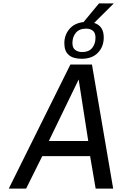

<svg xmlns="http://www.w3.org/2000/svg" viewBox="-20 -1120 722 1140"><path d="M362 -863Q362 -912 392 -947.5Q422 -983 476 -989L568 -1100H656L539 -984Q596 -966 596 -898Q596 -843 561.5 -807Q527 -771 465 -771Q362 -771 362 -863ZM410 -864Q410 -836 426.5 -823.5Q443 -811 469 -811Q507 -811 527 -835Q547 -859 547 -896Q547 -925 531.5 -937.5Q516 -950 491 -950Q451 -950 430.5 -925.5Q410 -901 410 -864ZM526 -737 652 0H548L515 -193H231L135 0H32L398 -737ZM504 -283 447 -648 270 -283Z"/></svg>

Font: Exo Medium
Style: Italic
Weight: 500
Italic angle: -9°
Designer: Natanael Gama
Foundry: Natanael Gama
Version: Version 1.500; ttfautohint (v1.6)